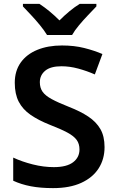

<svg xmlns="http://www.w3.org/2000/svg" viewBox="-20 -958 600 988"><path d="M518 -201Q518 -139 487.5 -91.5Q457 -44 398 -17Q339 10 253 10Q188 10 138.5 0.5Q89 -9 48 -28V-147Q93 -126 148.5 -112Q204 -98 257 -98Q323 -98 356 -123Q389 -148 389 -189Q389 -218 374.5 -238Q360 -258 326.5 -276Q293 -294 236 -316Q178 -339 137.5 -367Q97 -395 76.5 -434.5Q56 -474 56 -532Q56 -593 86.5 -636Q117 -679 172 -701.5Q227 -724 299 -724Q362 -724 413.5 -711Q465 -698 507 -680L468 -575Q427 -593 383 -605Q339 -617 296 -617Q240 -617 212.5 -594Q185 -571 185 -535Q185 -506 199 -486Q213 -466 246 -448Q279 -430 335 -408Q394 -385 434.5 -358Q475 -331 496.5 -294Q518 -257 518 -201ZM222 -778Q208 -801 186 -828Q164 -855 140 -880.5Q116 -906 98 -925V-938H183Q209 -921 234.5 -900Q260 -879 286 -853Q312 -879 338 -900.5Q364 -922 390 -938H476V-925Q458 -906 433.5 -880.5Q409 -855 386.5 -828Q364 -801 351 -778Z"/></svg>

Font: Noto Sans Meetei Mayek SemiBold
Style: Regular
Weight: 600
Designer: Monotype Design Team and Neelakash Kshetrimayum
Foundry: Monotype Imaging Inc.
Version: Version 2.002; ttfautohint (v1.8.4.7-5d5b)